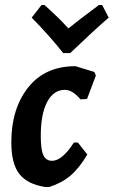

<svg xmlns="http://www.w3.org/2000/svg" viewBox="-20 -735 452 763"><path d="M386 -715 412 -665Q355 -616 259 -524H231Q183 -586 106 -665L145 -715H157Q215 -663 252 -622Q288 -652 373 -715ZM280 -472 355 -449 361 -435 326 -342 300 -340Q268 -378 238 -378Q193 -378 167.5 -330Q142 -282 142 -194Q142 -140 152.5 -118Q163 -96 187 -96Q227 -96 274 -169L290 -168L327 -121Q295 -67 260.5 -37.5Q226 -8 176 8H159Q89 -3 57 -43.5Q25 -84 25 -170Q25 -303 92 -387.5Q159 -472 280 -472Z"/></svg>

Font: Alegreya Sans
Style: Bold Italic
Weight: 700
Italic angle: -7°
Designer: Juan Pablo del Peral
Foundry: Huerta Tipografica
Version: Version 2.007